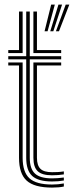

<svg xmlns="http://www.w3.org/2000/svg" viewBox="-20 -821 338 848"><path d="M209.8 -19.5Q148.8 -19.5 122.2 -43.9Q95.8 -68.2 95.8 -124.2V-559H16.5V-572.8H95.8V-770H111.5V-572.8H250.2V-559H111.5V-124.2Q111.5 -75.5 134.4 -54.4Q157.2 -33.2 209.8 -33.2Q234.2 -33.2 262 -37V-23.8Q239.2 -19.5 209.8 -19.5ZM16.5 -586.5V-600H64V-770H80V-586.5ZM127.5 -586.5V-770H143.2V-600H250.2V-586.5ZM209.8 7.5Q131.8 7.5 97.9 -23.1Q64 -53.8 64 -124.2V-531.8H16.5V-545.2H80V-124.2Q80 -61 110.1 -33.5Q140.2 -6 209.8 -6Q237.2 -6 262 -10.8V2.8Q241.5 7.5 209.8 7.5ZM209.8 -46.8Q165.8 -46.8 146.6 -64.8Q127.5 -82.8 127.5 -124.2V-545.2H250.2V-531.8H143.2V-124.2Q143.2 -90 158.8 -75.2Q174.2 -60.5 209.8 -60.5Q221.8 -60.5 235 -61.1Q248.2 -61.8 262 -64V-50.8Q237 -46.8 209.8 -46.8ZM190.2 -683H176.8L206 -800.8H222.2ZM240.5 -683H227L270.2 -800.8H286.2ZM215.5 -683H202L238.2 -800.8H254.2Z"/></svg>

Font: Big Shoulders Inline Text
Style: Regular
Weight: 400
Designer: Patric King
Foundry: XO Type Co
Version: Version 1.000